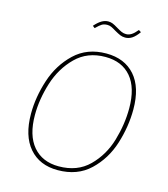

<svg xmlns="http://www.w3.org/2000/svg" viewBox="-126 -966 941 1074"><g transform="rotate(15 344.5 -428.5)"><path d="M630 -427Q630 -328 598.5 -228Q567 -128 494.5 -59Q422 10 308 10Q203 10 143 -59.5Q83 -129 83 -257Q83 -353 115.5 -453Q148 -553 220.5 -622Q293 -691 404 -691Q510 -691 570 -623Q630 -555 630 -427ZM106 -256Q106 -138 159.5 -75Q213 -12 308 -12Q416 -12 483 -78.5Q550 -145 578 -240Q606 -335 606 -427Q606 -546 553 -608.5Q500 -671 404 -671Q300 -671 233 -604.5Q166 -538 136 -442.5Q106 -347 106 -256ZM418 -827Q402 -837 391 -842Q380 -847 368 -847Q349 -847 336.5 -839.5Q324 -832 303 -811L290 -821Q310 -844 329 -855.5Q348 -867 368 -867Q382 -867 394 -862Q406 -857 424 -846Q442 -835 454.5 -829.5Q467 -824 481 -824Q497 -824 512 -833.5Q527 -843 545 -865L559 -856Q539 -828 520.5 -816Q502 -804 481 -804Q465 -804 452 -809.5Q439 -815 418 -827Z"/></g></svg>

Font: Fira Sans Thin
Style: Italic
Weight: 250
Italic angle: -8°
Designer: Carrois Corporate & Edenspiekermann AG
Foundry: Carrois Corporate GbR & Edenspiekermann AG
Version: Version 4.203